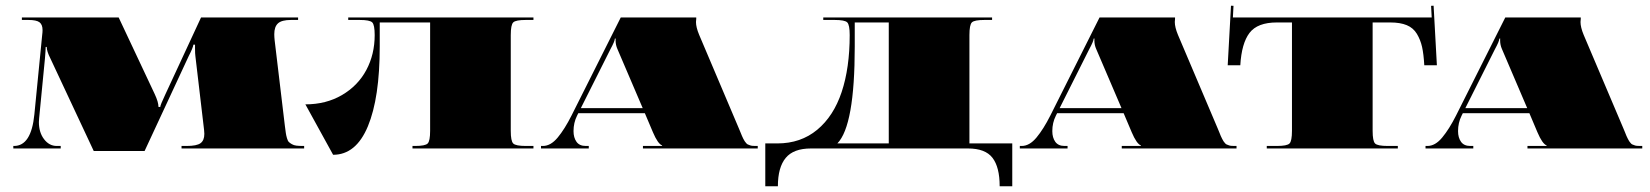

<svg xmlns="http://www.w3.org/2000/svg" viewBox="-20 -515 5725 666"><path d="M55.9 -454.5H391.6L516.6 -188.8Q529.7 -160.8 529.7 -144.2L535.8 -143.8Q535.8 -149.9 553.3 -187.1L677.4 -454.5H1014V-445.8H989.5Q957.2 -445.8 944.3 -434Q931.4 -422.2 931.4 -396.4Q931.4 -386.8 932.7 -375L968.1 -78.7Q970.3 -62.1 971.4 -54Q972.5 -45.9 975.3 -36.1Q978.1 -26.2 981.9 -22.5Q985.6 -18.8 992.4 -14.9Q999.1 -10.9 1008.3 -9.8Q1017.5 -8.7 1031.5 -8.7H1035V0H609.7V-8.7H627.2Q662.6 -8.7 675.7 -18.4Q688.8 -28 688.8 -50.7Q688.8 -54.6 687.9 -64.2L657.8 -319.9Q656.5 -327.8 656.5 -346.6V-360.1H650.8Q649.5 -349.2 634.6 -320.4L481.6 8.7H305.1L154.7 -312.5Q142 -337.4 142 -352.3H138.5Q138.5 -343.5 135.9 -312.1L115.8 -105.3Q114.9 -95.7 114.9 -91.8Q114.9 -55.5 132.9 -32.1Q150.8 -8.7 177 -8.7H190.6V0H26.2V-8.7H28.8Q88.3 -8.7 99.2 -118L126.3 -393.4Q127.6 -403 127.6 -410.8Q127.6 -429.6 117.1 -437.7Q106.6 -445.8 77.8 -445.8H55.9Z M1830.4 -454.5V-445.8H1804.2Q1768.8 -445.8 1760.3 -437.3Q1751.7 -428.8 1751.7 -393.4V-61.2Q1751.7 -25.8 1760.3 -17.3Q1768.8 -8.7 1804.2 -8.7H1830.4V0H1410.8V-8.7H1419.6Q1455 -8.7 1463.5 -17.3Q1472 -25.8 1472 -61.2V-437.1H1297.2V-353.6Q1297.2 -175.7 1256.1 -76.9Q1215 21.9 1135.5 21.9L1039.3 -153Q1111 -153 1166.3 -185.3Q1221.6 -217.7 1250.7 -272.1Q1279.7 -326.5 1279.7 -393.4Q1279.7 -428.8 1271.2 -437.3Q1262.7 -445.8 1227.3 -445.8H1187.9V-454.5Z M2209.4 -139.9 2121.5 -345.3Q2115.4 -359.3 2115.4 -374.1Q2115.4 -376.3 2115.4 -378.5L2115.8 -381.1H2112.8Q2112.8 -372.4 2097.5 -344.4L1994.8 -139.9ZM2133.3 -454.5H2395.1V-449.3Q2394.2 -442.3 2394.2 -438.8Q2394.2 -420.5 2405.2 -394.2L2542.8 -69.9Q2545 -65.1 2548.7 -55.7Q2552.4 -46.3 2553.8 -43.3Q2555.1 -40.2 2558.3 -33.7Q2561.6 -27.1 2563.2 -25.1Q2564.7 -23.2 2568 -19Q2571.2 -14.9 2573.9 -14Q2576.5 -13.1 2580.6 -11.4Q2584.8 -9.6 2589.4 -9.2Q2594 -8.7 2600.1 -8.7H2608.4V0H2210.2V-8.7H2276.7V-10.5Q2261.8 -16.2 2244.8 -56.4L2216.8 -122.4H1986L1981.6 -113.6Q1969.4 -89.2 1969.4 -60.3Q1969.4 -37.6 1979.7 -23.2Q1989.9 -8.7 2011.8 -8.7H2022.3V0H1856.6V-8.7H1863.2Q1890.3 -8.7 1914.6 -38Q1938.8 -67.3 1962.4 -114.1Z M2835.7 -454.5H3421.3V-445.8H3395.1Q3359.7 -445.8 3351.2 -437.3Q3342.7 -428.8 3342.7 -393.4V-17.5H3491.3V131.1H3447.6Q3447.6 64.7 3422.6 32.3Q3397.7 0 3337.8 0H2792.8Q2732.5 0 2705.4 32.8Q2678.3 65.6 2678.3 131.1H2634.6V-17.5H2676.6Q2757.4 -17.5 2814.5 -64.7Q2871.5 -111.9 2899.5 -195.8Q2927.4 -279.7 2927.4 -393.4Q2927.4 -428.8 2918.9 -437.3Q2910.4 -445.8 2875 -445.8H2835.7ZM2944.9 -437.1V-353.6Q2944.9 -79.1 2884.6 -17.5H3062.9V-437.1Z M3870.2 -139.9 3782.3 -345.3Q3776.2 -359.3 3776.2 -374.1Q3776.2 -376.3 3776.2 -378.5L3776.7 -381.1H3773.6Q3773.6 -372.4 3758.3 -344.4L3655.6 -139.9ZM3794.1 -454.5H4055.9V-449.3Q4055.1 -442.3 4055.1 -438.8Q4055.1 -420.5 4066 -394.2L4203.7 -69.9Q4205.9 -65.1 4209.6 -55.7Q4213.3 -46.3 4214.6 -43.3Q4215.9 -40.2 4219.2 -33.7Q4222.5 -27.1 4224 -25.1Q4225.5 -23.2 4228.8 -19Q4232.1 -14.9 4234.7 -14Q4237.3 -13.1 4241.5 -11.4Q4245.6 -9.6 4250.2 -9.2Q4254.8 -8.7 4260.9 -8.7H4269.2V0H3871.1V-8.7H3937.5V-10.5Q3922.6 -16.2 3905.6 -56.4L3877.6 -122.4H3646.9L3642.5 -113.6Q3630.2 -89.2 3630.2 -60.3Q3630.2 -37.6 3640.5 -23.2Q3650.8 -8.7 3672.6 -8.7H3683.1V0H3517.5V-8.7H3524Q3551.1 -8.7 3575.4 -38Q3599.7 -67.3 3623.3 -114.1Z M4256.6 -454.5H4946.2L4944.1 -494.8L4952.8 -495.2L4964.2 -288.5H4920.5Q4918.3 -327.4 4912.8 -352.1Q4907.3 -376.7 4894.9 -397.5Q4882.4 -418.3 4859.7 -427.7Q4837 -437.1 4802.4 -437.1H4741.3V-61.2Q4741.3 -25.8 4749.8 -17.3Q4758.3 -8.7 4793.7 -8.7H4828.7V0H4374.1V-8.7H4409.1Q4444.5 -8.7 4453 -17.3Q4461.5 -25.8 4461.5 -61.2V-437.1H4409.1Q4341.8 -437.1 4314.2 -400.8Q4286.7 -364.5 4282.3 -288.5H4238.6L4250 -495.2L4258.7 -494.8Z M5277.5 -139.9 5189.7 -345.3Q5183.6 -359.3 5183.6 -374.1Q5183.6 -376.3 5183.6 -378.5L5184 -381.1H5180.9Q5180.9 -372.4 5165.6 -344.4L5062.9 -139.9ZM5201.5 -454.5H5463.3V-449.3Q5462.4 -442.3 5462.4 -438.8Q5462.4 -420.5 5473.3 -394.2L5611 -69.9Q5613.2 -65.1 5616.9 -55.7Q5620.6 -46.3 5621.9 -43.3Q5623.3 -40.2 5626.5 -33.7Q5629.8 -27.1 5631.3 -25.1Q5632.9 -23.2 5636.1 -19Q5639.4 -14.9 5642 -14Q5644.7 -13.1 5648.8 -11.4Q5653 -9.6 5657.6 -9.2Q5662.2 -8.7 5668.3 -8.7H5676.6V0H5278.4V-8.7H5344.8V-10.5Q5330 -16.2 5312.9 -56.4L5285 -122.4H5054.2L5049.8 -113.6Q5037.6 -89.2 5037.6 -60.3Q5037.6 -37.6 5047.9 -23.2Q5058.1 -8.7 5080 -8.7H5090.5V0H4924.8V-8.7H4931.4Q4958.5 -8.7 4982.7 -38Q5007 -67.3 5030.6 -114.1Z"/></svg>

Font: FoglihtenBlackPcs
Style: BlackPcs
Weight: 900
Version: Version 0.75